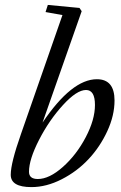

<svg xmlns="http://www.w3.org/2000/svg" viewBox="-20 -745 489 776"><path d="M106.9 11.2Q23.4 11.2 23.4 -38.6Q23.4 -85.9 64.5 -202.6L232.4 -684.1L164.1 -696.3L173.3 -725.1L301.3 -712.9L310.1 -699.7L151.9 -249.5Q270 -424.8 371.6 -424.8Q442.9 -424.8 442.9 -338.9Q442.9 -278.3 413.6 -214.8Q384.3 -151.4 337.9 -101.8Q291.5 -52.2 229.5 -20.5Q167.5 11.2 106.9 11.2ZM132.8 -21.5Q179.2 -21.5 234.1 -70.3Q289.1 -119.1 326.4 -190.2Q363.8 -261.2 363.8 -320.8Q363.8 -381.3 327.6 -381.3Q290 -381.3 234.4 -320.3Q178.7 -259.3 137.9 -179.9Q97.2 -100.6 97.2 -50.8Q97.2 -21.5 132.8 -21.5Z"/></svg>

Font: Elstob 18pt
Style: Italic
Weight: 400
Italic angle: -20°
Designer: Peter S. Baker
Version: Version 1.015